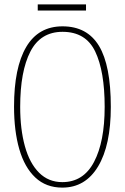

<svg xmlns="http://www.w3.org/2000/svg" viewBox="-20 -845 570 875"><path d="M264 10Q190 10 141 -36Q92 -82 68 -165Q44 -248 44 -359Q44 -537 99.5 -631Q155 -725 265 -725Q377 -725 431 -636Q485 -547 485 -358Q485 -183 427 -86.5Q369 10 264 10ZM264 -15Q360 -15 408.5 -107Q457 -199 457 -358Q457 -520 414 -610Q371 -700 265 -700Q165 -700 118.5 -610Q72 -520 72 -358Q72 -256 93.5 -178.5Q115 -101 158 -58Q201 -15 264 -15ZM152 -797V-825H372V-797Z"/></svg>

Font: Noto Serif Thai ExtraCondensed Thin
Style: Regular
Weight: 100
Width: 2
Designer: Monotype Design Team
Foundry: Monotype Imaging Inc.
Version: Version 2.001; ttfautohint (v1.8.4.7-5d5b)